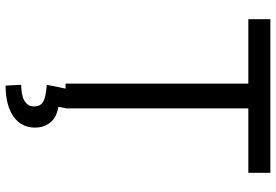

<svg xmlns="http://www.w3.org/2000/svg" viewBox="-169 -598 980 682"><g transform="rotate(90 321.0 -257.0)"><path d="M48.3 -727.3H593.8V-649.1H365.1V0H364.3L359.4 25.6Q373.2 27.7 386.5 33.2Q399.9 38.7 410.2 48.8Q420.5 58.9 426.8 73.9Q433.2 88.8 433.2 109.4Q433.2 132.5 423.7 151.5Q414.1 170.5 395.4 184.1Q376.8 197.8 348.9 205.4Q321 213.1 284.1 213.1L281.2 157.7Q297.9 157.7 312 155.2Q326 152.7 336.1 147.2Q346.2 141.7 352.1 133.2Q358 124.6 358 112.2Q358 100.1 353.5 92Q349.1 83.8 339.8 78.8Q330.6 73.9 316.1 71.2Q301.5 68.5 281.2 66.8L294.7 0H277V-649.1H48.3Z"/></g></svg>

Font: Fast_Sans-Dotted
Style: Regular
Weight: 400
Version: Version 3.018